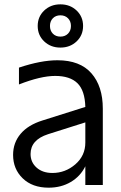

<svg xmlns="http://www.w3.org/2000/svg" viewBox="-20 -848 553 880"><path d="M331.1 -658.2Q301.3 -629.9 256.8 -629.9Q212.4 -629.9 182.6 -658.2Q152.8 -686.5 152.8 -729Q152.8 -771.5 182.6 -799.8Q212.4 -828.1 256.8 -828.1Q301.3 -828.1 331.1 -799.8Q360.8 -771.5 360.8 -729Q360.8 -686.5 331.1 -658.2ZM40 -138.2Q40 -193.8 74.5 -234.6Q108.9 -275.4 174.8 -295.9L371.1 -357.9Q369.1 -433.1 335 -466.6Q300.8 -500 232.9 -500Q166.5 -500 66.9 -460.9V-538.1Q168 -571.8 243.2 -571.8Q346.7 -571.8 398.9 -512.2Q451.2 -452.6 451.2 -350.1V0H371.1V-85.9Q348.6 -40 304.4 -13.9Q260.3 12.2 203.1 12.2Q128.4 12.2 84.2 -30.5Q40 -73.2 40 -138.2ZM120.1 -142.1Q120.1 -104.5 147.7 -79.8Q175.3 -55.2 220.2 -55.2Q279.3 -55.2 325.2 -94.7Q371.1 -134.3 371.1 -194.8V-287.1L200.2 -232.9Q120.1 -207 120.1 -142.1ZM222.2 -764.2Q209 -750.5 209 -729Q209 -707.5 222.2 -693.8Q235.4 -680.2 256.8 -680.2Q278.3 -680.2 291.7 -693.8Q305.2 -707.5 305.2 -729Q305.2 -750.5 291.7 -764.2Q278.3 -777.8 256.8 -777.8Q235.4 -777.8 222.2 -764.2Z"/></svg>

Font: TASA Explorer
Style: Regular
Weight: 400
Designer: Weizhong Zhang
Foundry: Local Remote
Version: Version 1.000;Glyphs 3.1.2 (3151)